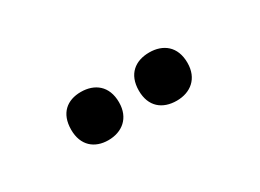

<svg xmlns="http://www.w3.org/2000/svg" viewBox="-22 -910 611 452"><g transform="rotate(-30 283.5 -684.5)"><path d="M124 -684C124 -641 151 -619 188 -619C225 -619 254 -641 254 -684C254 -729 225 -750 188 -750C151 -750 124 -729 124 -684ZM308 -684C308 -641 335 -619 374 -619C411 -619 440 -641 440 -684C440 -729 411 -750 374 -750C336 -750 308 -729 308 -684Z"/></g></svg>

Font: Noto Sans Telugu SemiCondensed
Style: Bold
Weight: 700
Width: 4
Designer: Jelle Bosma - Monotype Design Team
Foundry: Monotype Imaging Inc.
Version: Version 2.005